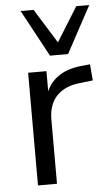

<svg xmlns="http://www.w3.org/2000/svg" viewBox="-54 -789 471 825"><g transform="rotate(-5 181.5 -376.5)"><path d="M76 0V-486H155V-399Q194 -487 315 -496L344 -499L350 -429L299 -423Q230 -417 194 -379.5Q158 -342 158 -277V0ZM176 -551 67 -753H123L215 -605L307 -753H363L254 -551Z"/></g></svg>

Font: Nunito Sans
Style: Regular
Weight: 400
Designer: Vernon Adams
Foundry: Vernon Adams
Version: Version 3.101; ttfautohint (v1.8.4.7-5d5b);gftools[0.9.27]